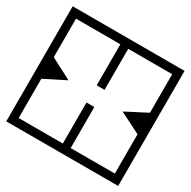

<svg xmlns="http://www.w3.org/2000/svg" viewBox="-156 -717 841 847"><g transform="rotate(30 265.0 -293.0)"><path d="M550 -477V-107H510Q510 -107 510 -153Q510 -199 510 -297Q510 -297 510 -299.5Q510 -302 510 -302Q510 -302 510 -304.5Q510 -307 510 -307Q510 -398 510 -437.5Q510 -477 510 -477ZM-20 -477H20Q20 -477 20 -437.5Q20 -398 20 -307Q20 -307 20 -304.5Q20 -302 20 -302Q20 -302 20 -299.5Q20 -297 20 -297Q20 -199 20 -153Q20 -107 20 -107H-20ZM-20 -279H20Q20 -279 20 -261.8Q20 -244.5 20 -217.2Q20 -190 20 -159.5Q20 -129 20 -101.8Q20 -74.5 20 -57.2Q20 -40 20 -40Q20 -40 20 -40Q20 -40 20 -40Q20 -40 20 -40Q20 -40 20 -40Q20 -40 20 -40Q20 -40 20 -40Q20 -40 20 -40Q20 -40 20 -40Q20 -40 20 -40Q20 -40 20 -40Q20 -40 20 -40Q20 -40 20 -40Q20 -40 20 -40Q20 -40 38.2 -40Q56.5 -40 85.2 -40Q114 -40 146 -40Q178 -40 206.8 -40Q235.5 -40 253.8 -40Q272 -40 272 -40Q272 -30.5 272 -20.2Q272 -10 272 0Q272 0 272 0Q272 0 272 0Q272 0 272 0Q272 0 272 0Q272 0 272 0Q272 0 251 0Q230 0 196.8 0Q163.5 0 126 0Q88.5 0 55.2 0Q22 0 1 0Q-20 0 -20 0Q-20 0 -20 0Q-20 0 -20 0Q-20 0 -20 0Q-20 0 -20 0Q-20 0 -20 -20.2Q-20 -40.5 -20 -72.2Q-20 -104 -20 -139.5Q-20 -175 -20 -206.8Q-20 -238.5 -20 -258.8Q-20 -279 -20 -279ZM550 -279Q550 -279 550 -258.8Q550 -238.5 550 -206.8Q550 -175 550 -139.5Q550 -104 550 -72.2Q550 -40.5 550 -20.2Q550 0 550 0Q550 0 550 0Q550 0 550 0Q550 0 550 0Q550 0 550 0Q550 0 529 0Q508 0 474.8 0Q441.5 0 404 0Q366.5 0 333.2 0Q300 0 279 0Q258 0 258 0Q258 0 258 0Q258 0 258 0Q258 0 258 0Q258 0 258 0Q258 0 258 0Q258 -10 258 -20.2Q258 -30.5 258 -40Q258 -40 276.2 -40Q294.5 -40 323.2 -40Q352 -40 384 -40Q416 -40 444.8 -40Q473.5 -40 491.8 -40Q510 -40 510 -40Q510 -40 510 -40Q510 -40 510 -40Q510 -40 510 -40Q510 -40 510 -40Q510 -40 510 -40Q510 -40 510 -40Q510 -40 510 -40Q510 -40 510 -40Q510 -40 510 -40Q510 -40 510 -40Q510 -40 510 -40Q510 -40 510 -40Q510 -40 510 -40Q510 -40 510 -57.2Q510 -74.5 510 -101.8Q510 -129 510 -159.5Q510 -190 510 -217.2Q510 -244.5 510 -261.8Q510 -279 510 -279ZM20 -240Q16.5 -258 14.5 -271.8Q12.5 -285.5 12.5 -297.2Q12.5 -309 14.5 -321.8Q16.5 -334.5 20 -350Q20 -350 30.8 -344.2Q41.5 -338.5 57.5 -330.2Q73.5 -322 89.5 -313.8Q105.5 -305.5 116.2 -299.8Q127 -294 127 -294Q127 -294 127 -294Q127 -294 127 -294Q127 -294 127 -294Q127 -294 127 -294Q127 -294 116.2 -288.5Q105.5 -283 89.5 -275Q73.5 -267 57.5 -259Q41.5 -251 30.8 -245.5Q20 -240 20 -240ZM510 -240Q510 -240 499.2 -245.5Q488.5 -251 472.5 -259Q456.5 -267 440.5 -275Q424.5 -283 413.8 -288.5Q403 -294 403 -294Q403 -294 403 -294Q403 -294 403 -294Q403 -294 403 -294Q403 -294 403 -294Q403 -294 413.8 -299.8Q424.5 -305.5 440.5 -313.8Q456.5 -322 472.5 -330.2Q488.5 -338.5 499.2 -344.2Q510 -350 510 -350Q514 -334.5 515.8 -321.8Q517.5 -309 517.5 -297.2Q517.5 -285.5 515.8 -271.8Q514 -258 510 -240ZM550 -307H510Q510 -307 510 -324.2Q510 -341.5 510 -368.8Q510 -396 510 -426.5Q510 -457 510 -484.2Q510 -511.5 510 -528.8Q510 -546 510 -546Q510 -546 510 -546Q510 -546 510 -546Q510 -546 510 -546Q510 -546 510 -546Q510 -546 510 -546Q510 -546 510 -546Q510 -546 510 -546Q510 -546 510 -546Q510 -546 510 -546Q510 -546 510 -546Q510 -546 510 -546Q510 -546 510 -546Q510 -546 510 -546Q510 -546 491.8 -546Q473.5 -546 444.8 -546Q416 -546 384 -546Q352 -546 323.2 -546Q294.5 -546 276.2 -546Q258 -546 258 -546Q258 -556 258 -566.2Q258 -576.5 258 -586Q258 -586 258 -586Q258 -586 258 -586Q258 -586 258 -586Q258 -586 258 -586Q258 -586 258 -586Q258 -586 279 -586Q300 -586 333.2 -586Q366.5 -586 404 -586Q441.5 -586 474.8 -586Q508 -586 529 -586Q550 -586 550 -586Q550 -586 550 -586Q550 -586 550 -586Q550 -586 550 -586Q550 -586 550 -586Q550 -586 550 -565.8Q550 -545.5 550 -513.8Q550 -482 550 -446.5Q550 -411 550 -379.2Q550 -347.5 550 -327.2Q550 -307 550 -307ZM-20 -307Q-20 -307 -20 -327.2Q-20 -347.5 -20 -379.2Q-20 -411 -20 -446.5Q-20 -482 -20 -513.8Q-20 -545.5 -20 -565.8Q-20 -586 -20 -586Q-20 -586 -20 -586Q-20 -586 -20 -586Q-20 -586 -20 -586Q-20 -586 -20 -586Q-20 -586 1 -586Q22 -586 55.2 -586Q88.5 -586 126 -586Q163.5 -586 196.8 -586Q230 -586 251 -586Q272 -586 272 -586Q272 -586 272 -586Q272 -586 272 -586Q272 -586 272 -586Q272 -586 272 -586Q272 -586 272 -586Q272 -576.5 272 -566.2Q272 -556 272 -546Q272 -546 253.8 -546Q235.5 -546 206.8 -546Q178 -546 146 -546Q114 -546 85.2 -546Q56.5 -546 38.2 -546Q20 -546 20 -546Q20 -546 20 -546Q20 -546 20 -546Q20 -546 20 -546Q20 -546 20 -546Q20 -546 20 -546Q20 -546 20 -546Q20 -546 20 -546Q20 -546 20 -546Q20 -546 20 -546Q20 -546 20 -546Q20 -546 20 -546Q20 -546 20 -546Q20 -546 20 -546Q20 -546 20 -528.8Q20 -511.5 20 -484.2Q20 -457 20 -426.5Q20 -396 20 -368.8Q20 -341.5 20 -324.2Q20 -307 20 -307ZM249 -249Q249 -249 257 -249Q265 -249 273 -249Q281 -249 281 -249Q283 -249 283.8 -248.8Q284.5 -248.5 284.8 -247.8Q285 -247 285 -245Q285 -245 285 -224.5Q285 -204 285 -173.5Q285 -143 285 -112.5Q285 -82 285 -61.5Q285 -41 285 -41Q285 -41 285 -41Q285 -41 285 -41Q285 -41 285 -41Q285 -41 285 -41Q285 -41 285 -41Q285 -38 284.5 -37.5Q284 -37 281 -37Q281 -37 276.2 -37Q271.5 -37 265 -37Q258.5 -37 253.8 -37Q249 -37 249 -37Q247 -37 246.2 -37.2Q245.5 -37.5 245.2 -38.2Q245 -39 245 -41Q245 -41 245 -41Q245 -41 245 -41Q245 -41 245 -41Q245 -41 245 -41Q245 -41 245 -41Q245 -41 245 -61.5Q245 -82 245 -112.5Q245 -143 245 -173.5Q245 -204 245 -224.5Q245 -245 245 -245Q245 -247 245.2 -247.8Q245.5 -248.5 246.2 -248.8Q247 -249 249 -249ZM282 -337Q282 -337 274 -337Q266 -337 258 -337Q250 -337 250 -337Q248 -337 247.2 -337.2Q246.5 -337.5 246.2 -338.2Q246 -339 246 -341Q246 -341 246 -361.5Q246 -382 246 -412.5Q246 -443 246 -473.5Q246 -504 246 -524.5Q246 -545 246 -545Q246 -545 246 -545Q246 -545 246 -545Q246 -545 246 -545Q246 -545 246 -545Q246 -545 246 -545Q246 -548 246.5 -548.5Q247 -549 250 -549Q250 -549 254.8 -549Q259.5 -549 266 -549Q272.5 -549 277.2 -549Q282 -549 282 -549Q284 -549 284.8 -548.8Q285.5 -548.5 285.8 -547.8Q286 -547 286 -545Q286 -545 286 -545Q286 -545 286 -545Q286 -545 286 -545Q286 -545 286 -545Q286 -545 286 -545Q286 -545 286 -524.5Q286 -504 286 -473.5Q286 -443 286 -412.5Q286 -382 286 -361.5Q286 -341 286 -341Q286 -339 285.8 -338.2Q285.5 -337.5 284.8 -337.2Q284 -337 282 -337Z"/></g></svg>

Font: Honk
Style: Regular
Weight: 400
Designer: Noopur Datye & Yesha Goshar
Foundry: Ek Type
Version: Version 1.000